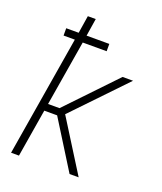

<svg xmlns="http://www.w3.org/2000/svg" viewBox="-136 -824 772 913"><g transform="rotate(20 250.0 -367.5)"><path d="M29 0 130 -609H73V-646H136L150 -735H190L176 -646H291V-609H170L115 -278H173L404 -520H457L208 -260L371 0H325L174 -242H109L69 0Z"/></g></svg>

Font: Iosevka Curly Extralight
Style: Italic
Weight: 200
Italic angle: -9°
Monospace: yes
Designer: Belleve Invis
Foundry: Belleve Invis
Version: Version 22.1.2; ttfautohint (v1.8.4)